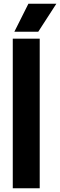

<svg xmlns="http://www.w3.org/2000/svg" viewBox="-20 -1017 324 1037"><path d="M49 0V-808H194.5V0ZM57.5 -845.5 133.5 -997H284.5L186.5 -845.5Z"/></svg>

Font: Encode Sans Condensed Condensed
Style: Bold
Weight: 700
Width: 3
Designer: Multiple Designers
Foundry: Impallari Type
Version: Version 3.000; ttfautohint (v1.8.3) -l 8 -r 50 -G 200 -x 14 